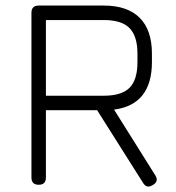

<svg xmlns="http://www.w3.org/2000/svg" viewBox="-20 -664 632 690"><path d="M145 -26Q145 0 119 0Q93 0 93 -26V-618Q93 -644 119 -644H353Q438 -644 482 -600Q526 -556 526 -471V-441Q526 -288 390 -270L538 -34Q552 -12 529 1Q507 15 494 -7L329 -268H145ZM353 -592H145V-320H353Q417 -320 445.5 -348.5Q474 -377 474 -441V-471Q474 -534 445.5 -563Q417 -592 353 -592Z"/></svg>

Font: Jura
Style: Regular
Weight: 400
Designer: Daniel Johnson, Alexei Vanyashin
Foundry: Daniel Johnson
Version: Version 5.103